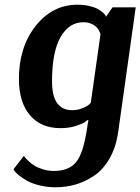

<svg xmlns="http://www.w3.org/2000/svg" viewBox="-20 -531 594 812"><path d="M480 26Q471 91 443.5 139Q416 187 377.5 212.5Q339 238 299 249.5Q259 261 216 261Q179 261 147 253Q115 245 95.5 234Q76 223 62 212Q48 201 42 193L37 185L81 128Q83 131 86 135Q89 139 100.5 150Q112 161 125.5 169.5Q139 178 161.5 185Q184 192 208 192Q271 192 302 154.5Q333 117 349 7L350 0L354 -23H349Q345 -19 337.5 -13.5Q330 -8 301 1.5Q272 11 236 11Q153 11 106.5 -44Q60 -99 60 -197Q60 -332 131 -421.5Q202 -511 307 -511Q336 -511 358.5 -505.5Q381 -500 393.5 -493Q406 -486 414.5 -478.5Q423 -471 426 -466L428 -460L456 -500H554ZM286 -65Q308 -65 327.5 -73Q347 -81 355 -87.5Q363 -94 364 -97L405 -386Q404 -389 402.5 -393.5Q401 -398 396 -406Q391 -414 383.5 -420.5Q376 -427 362.5 -432Q349 -437 333 -437Q272 -437 236 -374Q200 -311 200 -186Q200 -65 286 -65Z"/></svg>

Font: Arsenal
Style: Bold Italic
Weight: 700
Italic angle: -9.10001°
Designer: Andrij Shevchenko
Foundry: Stairsfor
Version: Version 2.001;PS 002.001;hotconv 1.0.88;makeotf.lib2.5.64775